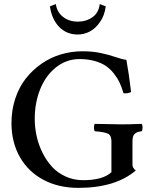

<svg xmlns="http://www.w3.org/2000/svg" viewBox="-20 -909 741 939"><path d="M382.8 -658.2Q433.6 -658.2 474.1 -649.4Q514.6 -640.6 546.1 -629.6Q577.6 -618.7 598.1 -616.2Q610.8 -546.9 621.1 -459Q603 -450.2 584 -453.1Q575.7 -481.4 565.4 -503.7Q555.2 -525.9 537.6 -548.6Q520 -571.3 497.8 -586.4Q475.6 -601.6 442.6 -610.8Q409.7 -620.1 369.1 -620.1Q305.2 -620.1 254.6 -580.3Q204.1 -540.5 177 -473.9Q149.9 -407.2 149.9 -327.1Q149.9 -286.6 158.7 -245.4Q167.5 -204.1 186.5 -164.8Q205.6 -125.5 232.7 -95.2Q259.8 -64.9 299.6 -46.4Q339.4 -27.8 386.2 -27.8Q483.4 -27.8 524.9 -66.9V-219.2Q524.9 -247.1 507.6 -255.4Q490.2 -263.7 443.8 -267.1Q439.5 -271.5 439.5 -285.2Q439.5 -298.8 443.8 -303.2Q553.7 -300.8 576.2 -300.8Q610.4 -300.8 672.9 -303.2Q677.2 -298.8 677.2 -285.2Q677.2 -271.5 672.9 -267.1Q649.4 -264.6 638.7 -254.4Q627.9 -244.1 627.9 -219.2V-103Q627.9 -87.9 644 -75.2Q544.4 9.8 362.8 9.8Q267.1 9.8 192.9 -29.3Q118.7 -68.4 77.4 -140.6Q36.1 -212.9 36.1 -307.1Q36.1 -370.6 54.7 -426.8Q73.2 -482.9 106 -524.7Q138.7 -566.4 182.4 -596.9Q226.1 -627.4 277.3 -642.8Q328.6 -658.2 382.8 -658.2ZM252.9 -889.2Q258.8 -849.6 288.3 -826.4Q317.9 -803.2 360.8 -803.2Q401.9 -803.2 432.4 -825Q462.9 -846.7 467.8 -889.2L497.1 -877.9Q491.7 -834 469.2 -801.5Q446.8 -769 418.5 -754.6Q390.1 -740.2 360.8 -740.2Q305.7 -740.2 269.5 -777.3Q233.4 -814.5 224.1 -877.9Z"/></svg>

Font: Common Serif Medium
Style: Regular
Weight: 500
Designer: Philipp H. Poll, Khaled Hosny
Foundry: Stefan Peev, Context Ltd.
Version: Version 1.026